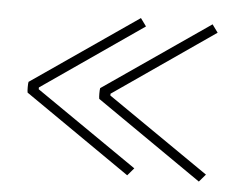

<svg xmlns="http://www.w3.org/2000/svg" viewBox="-40 -507 690 534"><g transform="rotate(5 305.5 -240.5)"><path d="M267 -243V-238L551 -42L533 -21L237 -226Q236 -231 236 -241Q236 -252 237 -256L533 -460L549 -438ZM67 -243V-238L351 -42L333 -21L37 -226Q36 -231 36 -241Q36 -252 37 -256L333 -460L349 -438Z"/></g></svg>

Font: Arima Madurai Thin
Style: Regular
Weight: 250
Designer: Joana Correia and Natanael Gama
Foundry: NDISCOVER
Version: Version 1.019; ttfautohint (v1.5) -l 7 -r 28 -G 50 -x 13 -D 